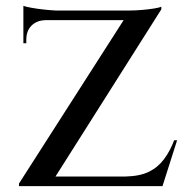

<svg xmlns="http://www.w3.org/2000/svg" viewBox="-20 -637 648 657"><path d="M532 -614Q532 -614 532 -609.5Q532 -605 532 -605L149 0H45V-9L403 -568H60V-601H422Q443 -601 466 -603Q489 -605 507.5 -608Q526 -611 532 -614ZM534 -33 527 0H110V-33ZM586 -157 536 0H375L409 -33Q458 -34 489 -49Q520 -64 541 -92Q562 -120 576 -157ZM60 -570H135V-568Q105 -567 87.5 -549Q70 -531 70 -501V-489H60ZM60 -617Q68 -614 87 -610.5Q106 -607 128.5 -604.5Q151 -602 171 -601L60 -591Z"/></svg>

Font: Cinzel Medium
Style: Regular
Weight: 500
Designer: Natanael Gama
Version: Version 2.000